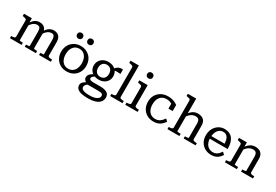

<svg xmlns="http://www.w3.org/2000/svg" viewBox="71 -1981 4973 3458"><g transform="rotate(30 2558.0 -252.0)"><path d="M38 0V-45H40Q76 -45 99 -52Q122 -59 122 -81V-415Q122 -430 114 -437.5Q106 -445 89.5 -450Q73 -455 48 -460L38 -462V-508H201V-421Q223 -450 244 -471Q269 -494 298 -506Q327 -518 363 -518Q406 -518 438.5 -501Q471 -484 489 -449Q495 -437 499 -423Q519 -451 540 -471Q565 -494 594 -506Q623 -518 659 -518Q702 -518 734 -501Q766 -484 784.5 -448.5Q803 -413 803 -357V-81Q803 -59 826.5 -52Q850 -45 886 -45H889V0H644V-45H647Q661 -45 676.5 -46.5Q692 -48 703 -50Q714 -52 714 -55V-345Q714 -383 707.5 -407.5Q701 -432 686 -443.5Q671 -455 644 -455Q614 -455 587 -441.5Q560 -428 537 -403Q522 -387 507 -366Q507 -362 507 -357V-55Q507 -52 518.5 -49.5Q530 -47 546.5 -46Q563 -45 577 -45H578V0H347V-45H349Q363 -45 379 -46Q395 -47 406.5 -49.5Q418 -52 418 -55V-345Q418 -383 411.5 -407.5Q405 -432 390 -443.5Q375 -455 348 -455Q317 -455 290.5 -441.5Q264 -428 241 -403Q226 -387 211 -367V-55Q211 -52 222.5 -49.5Q234 -47 250 -46Q266 -45 279 -45H281V0Z M1480 -254Q1480 -177 1446.5 -117Q1413 -57 1354 -23.5Q1295 10 1219 10Q1143 10 1084 -23.5Q1025 -57 991.5 -117Q958 -177 958 -254Q958 -312 977 -360.5Q996 -409 1031.5 -444Q1067 -479 1114.5 -498.5Q1162 -518 1219 -518Q1276 -518 1323.5 -498.5Q1371 -479 1406.5 -444Q1442 -409 1461 -360.5Q1480 -312 1480 -254ZM1052 -254Q1052 -192 1072.5 -145Q1093 -98 1130.5 -72.5Q1168 -47 1219 -47Q1271 -47 1308 -72.5Q1345 -98 1365.5 -145Q1386 -192 1386 -254Q1386 -317 1365.5 -363.5Q1345 -410 1308 -435.5Q1271 -461 1219 -461Q1168 -461 1130.5 -435.5Q1093 -410 1072.5 -363.5Q1052 -317 1052 -254ZM1171 -669Q1171 -641 1153.5 -624.5Q1136 -608 1110 -608Q1084 -608 1066.5 -624.5Q1049 -641 1049 -669Q1049 -697 1066.5 -713Q1084 -729 1110 -729Q1136 -729 1153.5 -713Q1171 -697 1171 -669ZM1389 -669Q1389 -641 1371.5 -624.5Q1354 -608 1328 -608Q1302 -608 1284.5 -624.5Q1267 -641 1267 -669Q1267 -697 1284.5 -713Q1302 -729 1328 -729Q1354 -729 1371.5 -713Q1389 -697 1389 -669Z M2084 -437Q2040 -441 2009 -441Q1982 -441 1963 -436Q1965 -433 1968 -430Q1994 -388 1994 -333Q1994 -278 1967.5 -237Q1941 -196 1895.5 -173.5Q1850 -151 1792 -151Q1746 -151 1708 -165Q1696 -158 1685 -150Q1670 -139 1662.5 -127Q1655 -115 1655 -101Q1655 -80 1676.5 -70.5Q1698 -61 1738 -61H1888Q1948 -61 1988.5 -47.5Q2029 -34 2050 -6.5Q2071 21 2071 63Q2071 122 2035.5 160.5Q2000 199 1941.5 217.5Q1883 236 1814 236H1777Q1710 236 1656 223.5Q1602 211 1570.5 182Q1539 153 1539 105Q1539 81 1551.5 61Q1564 41 1589 23Q1603 14 1622 3Q1614 -2 1607 -8Q1588 -23 1580.5 -40Q1573 -57 1573 -76Q1573 -100 1585 -121Q1597 -142 1621 -162Q1639 -176 1663 -189Q1635 -208 1617 -237Q1591 -278 1591 -333Q1591 -388 1617.5 -429.5Q1644 -471 1689.5 -494.5Q1735 -518 1792 -518Q1850 -518 1896 -495Q1918 -483 1936 -467Q1939 -472 1944 -477Q1962 -497 1984 -510Q2006 -523 2031 -527.5Q2056 -532 2084 -529ZM1670 25Q1658 32 1649 40Q1633 54 1625.5 69Q1618 84 1618 101Q1618 125 1635 141.5Q1652 158 1687.5 167Q1723 176 1778 176H1813Q1864 176 1903.5 163.5Q1943 151 1965.5 129Q1988 107 1988 79Q1988 50 1966.5 37.5Q1945 25 1886 25ZM1792 -209Q1827 -209 1852.5 -223.5Q1878 -238 1892 -265.5Q1906 -293 1906 -333Q1906 -373 1892 -401.5Q1878 -430 1852.5 -445Q1827 -460 1792 -460Q1758 -460 1732.5 -445Q1707 -430 1693 -401.5Q1679 -373 1679 -333Q1679 -293 1693 -265.5Q1707 -238 1732.5 -223.5Q1758 -209 1792 -209Z M2296 -735V-81Q2296 -59 2319 -52Q2342 -45 2378 -45H2380V0H2123V-45H2125Q2161 -45 2184 -52Q2207 -59 2207 -81V-642Q2207 -657 2199 -665Q2191 -673 2175 -678Q2159 -683 2133 -687L2122 -689V-735Z M2561 -619Q2535 -619 2517.5 -635.5Q2500 -652 2500 -680Q2500 -708 2517.5 -724Q2535 -740 2561 -740Q2587 -740 2604.5 -724Q2622 -708 2622 -680Q2622 -652 2604.5 -635.5Q2587 -619 2561 -619ZM2610 -508V-81Q2610 -59 2633.5 -52Q2657 -45 2693 -45H2694V0H2437V-45H2438Q2474 -45 2497.5 -52Q2521 -59 2521 -81V-415Q2521 -437 2503 -445Q2485 -453 2447 -460L2436 -462V-508Z M3029 -47Q3074 -47 3106 -64Q3138 -81 3160.5 -106Q3183 -131 3199 -154L3243 -112Q3221 -79 3191.5 -51Q3162 -23 3121.5 -6.5Q3081 10 3026 10Q2947 10 2887.5 -24Q2828 -58 2795.5 -117.5Q2763 -177 2763 -254Q2763 -333 2797.5 -392Q2832 -451 2893.5 -484.5Q2955 -518 3036 -518Q3086 -518 3125.5 -506.5Q3165 -495 3192.5 -480Q3220 -465 3233 -452V-328H3145V-429Q3137 -434 3129 -439Q3086 -461 3036 -461Q2977 -461 2937 -434.5Q2897 -408 2877 -361Q2857 -314 2857 -254Q2857 -208 2868.5 -170Q2880 -132 2902 -104.5Q2924 -77 2956 -62Q2988 -47 3029 -47Z M3488 -735V-431Q3507 -454 3526 -470Q3553 -494 3584.5 -506Q3616 -518 3655 -518Q3703 -518 3739 -501Q3775 -484 3795 -448.5Q3815 -413 3815 -357V-81Q3815 -67 3825.5 -59Q3836 -51 3855 -48Q3874 -45 3897 -45H3899V0H3651V-45H3653Q3667 -45 3684 -46Q3701 -47 3713.5 -49.5Q3726 -52 3726 -55V-346Q3726 -384 3718 -408Q3710 -432 3691.5 -443.5Q3673 -455 3641 -455Q3607 -455 3577 -442Q3547 -429 3521 -404Q3504 -387 3488 -365V-55Q3488 -52 3500 -49.5Q3512 -47 3529 -46Q3546 -45 3560 -45H3563V0H3314V-45H3316Q3340 -45 3358.5 -48Q3377 -51 3388 -59Q3399 -67 3399 -81V-642Q3399 -657 3391 -665Q3383 -673 3367 -678Q3351 -683 3325 -687L3314 -689V-735Z M4060 -231Q4062 -194 4072 -164Q4084 -126 4107 -100Q4130 -74 4161 -60.5Q4192 -47 4228 -47Q4269 -47 4298.5 -63Q4328 -79 4348.5 -102.5Q4369 -126 4383 -149L4430 -107Q4411 -75 4383 -48Q4355 -21 4316.5 -5.5Q4278 10 4226 10Q4153 10 4094.5 -22Q4036 -54 4002 -113Q3968 -172 3968 -252Q3968 -331 4000 -390.5Q4032 -450 4086.5 -484Q4141 -518 4208 -518Q4263 -518 4304.5 -500Q4346 -482 4374.5 -446.5Q4403 -411 4418 -357Q4433 -303 4433 -231ZM4061 -287H4337Q4335 -323 4329 -352Q4321 -389 4305 -413Q4289 -437 4265 -449Q4241 -461 4208 -461Q4177 -461 4150 -446.5Q4123 -432 4102.5 -404.5Q4082 -377 4071 -338Q4064 -314 4061 -287Z M4509 0V-45H4511Q4535 -45 4553.5 -48Q4572 -51 4582.5 -59Q4593 -67 4593 -81V-415Q4593 -430 4585 -437.5Q4577 -445 4560.5 -450Q4544 -455 4519 -460L4509 -462V-508H4673V-419Q4696 -449 4720 -470Q4747 -494 4779 -506Q4811 -518 4850 -518Q4898 -518 4933.5 -501Q4969 -484 4989 -448.5Q5009 -413 5009 -357V-81Q5009 -67 5019.5 -59Q5030 -51 5048.5 -48Q5067 -45 5091 -45H5093V0H4845V-45H4847Q4861 -45 4878 -46Q4895 -47 4907.5 -49.5Q4920 -52 4920 -55V-346Q4920 -384 4912 -408Q4904 -432 4885.5 -443.5Q4867 -455 4835 -455Q4802 -455 4772 -442Q4742 -429 4716 -404Q4698 -387 4682 -365V-55Q4682 -52 4694 -49.5Q4706 -47 4723 -46Q4740 -45 4754 -45H4757V0Z"/></g></svg>

Font: Roboto Serif 20pt
Style: Regular
Weight: 400
Designer: Greg Gazdowicz
Foundry: Commercial Type
Version: Version 1.008